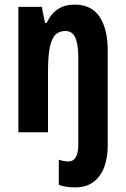

<svg xmlns="http://www.w3.org/2000/svg" viewBox="-20 -627 548 836"><path d="M306 189Q288 189 270.5 186.5Q253 184 236 178V68Q257 76 277 76Q321 76 321 2V-375Q321 -433 308 -462.5Q295 -492 265 -492Q239 -492 222.5 -477Q206 -462 197.5 -423.5Q189 -385 189 -315V-51H60V-597H162L176 -527H183Q220 -607 305 -607Q378 -607 413.5 -554Q449 -501 449 -407V9Q449 59 434 100Q419 141 387.5 165Q356 189 306 189Z"/></svg>

Font: Noto Sans Tamil UI ExtraCondensed
Style: Bold
Weight: 700
Width: 2
Designer: Jelle Bosma - Monotype Design Team
Foundry: Monotype Imaging Inc.
Version: Version 2.004; ttfautohint (v1.8.4.7-5d5b)